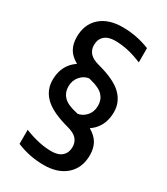

<svg xmlns="http://www.w3.org/2000/svg" viewBox="-216 -833 933 1075"><g transform="rotate(30 250.0 -295.0)"><path d="M268 -193Q301 -196 325 -223Q349 -250 349 -290Q349 -328 325 -354Q301 -380 243 -394Q171 -411 129.5 -434Q88 -457 70.5 -489Q53 -521 53 -564Q53 -646 105.5 -693Q158 -740 250 -740Q340 -740 425 -706V-614Q377 -634 334.5 -643.5Q292 -653 250 -653Q207 -653 183 -632Q159 -611 159 -573Q159 -542 178 -521Q197 -500 240 -489Q350 -460 397 -414Q444 -368 444 -303Q444 -227 398.5 -180Q353 -133 269 -123ZM250 150Q159 150 75 115V24Q123 43 166 52.5Q209 62 250 62Q294 62 317.5 40.5Q341 19 341 -18Q341 -49 322 -70Q303 -91 260 -102Q151 -131 103.5 -176.5Q56 -222 56 -288Q56 -364 102 -411Q148 -458 231 -468L233 -398Q199 -395 175 -367.5Q151 -340 151 -301Q151 -262 175.5 -236Q200 -210 258 -197Q330 -181 371.5 -157.5Q413 -134 430.5 -102Q448 -70 448 -27Q448 55 395 102.5Q342 150 250 150Z"/></g></svg>

Font: M PLUS 1 Code Medium
Style: Regular
Weight: 500
Designer: Coji Morishita
Foundry: UNDERFOREST DESIGN
Version: Version 1.002